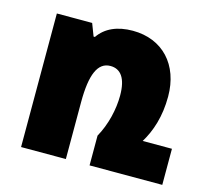

<svg xmlns="http://www.w3.org/2000/svg" viewBox="-81 -611 760 704"><g transform="rotate(15 298.5 -259.0)"><path d="M480 -137C508 -183 528 -242 528 -318C528 -439 454 -518 341 -518C282 -518 238 -498 212 -460H207L189 -507H55V0H225V-216C225 -321 247 -372 295 -372C334 -372 357 -342 357 -276C357 -224 343 -163 315 -113V0H591V-137Z"/></g></svg>

Font: Noto Sans Armenian Condensed Black
Style: Regular
Weight: 900
Width: 3
Designer: Monotype Design Team
Foundry: Monotype Imaging Inc.
Version: Version 2.008